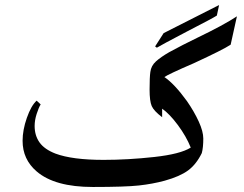

<svg xmlns="http://www.w3.org/2000/svg" viewBox="-20 -722 974 765"><path d="M899 -544Q869 -524 752 -470Q650 -426 635 -415Q675 -388 725 -319Q754 -277 772 -237.5Q790 -198 790 -170Q790 -134 784 -112Q762 -67 729.5 -43Q697 -19 636 -2Q588 11 533.5 17Q479 23 350 23Q198 23 126 -39Q70 -87 70 -161Q70 -204 87 -252.5Q104 -301 126 -321L142 -306Q134 -293 126 -268Q118 -243 118 -220Q118 -182 137.5 -154.5Q157 -127 201 -110Q268 -85 393 -85Q490 -85 594.5 -96.5Q699 -108 740 -134Q722 -179 688.5 -224Q655 -269 626 -289V-255Q593 -280 584.5 -299.5Q576 -319 576 -365Q576 -415 579 -435Q582 -460 601.5 -477.5Q621 -495 654 -514Q707 -543 765 -571Q871 -622 924 -657ZM726 -597Q621 -542 605 -532L598 -537L632 -590L853 -702L844 -660Q829 -650 726 -597Z"/></svg>

Font: Katibeh
Style: Regular
Weight: 400
Designer: Arabic design by Kourosh Beigpour, Latin design by Eduardo Tunni, engineering by Lasse Fister
Version: Version 1.000